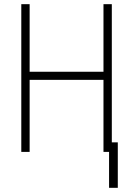

<svg xmlns="http://www.w3.org/2000/svg" viewBox="-20 -731 640 924"><path d="M518.1 0V-710.9H478V-385.7H122.6V-710.9H82.5V0H122.6V-346.7H478V0ZM546.9 172.9V-45.9H504.9V172.9Z"/></svg>

Font: Roboto Mono ExtraLight
Style: Regular
Weight: 250
Monospace: yes
Designer: Google
Version: Version 3.000